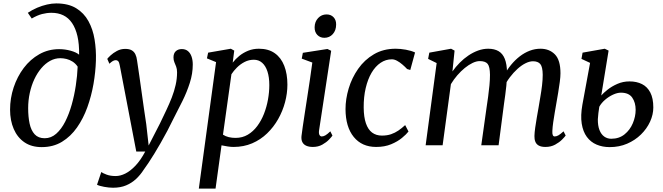

<svg xmlns="http://www.w3.org/2000/svg" viewBox="-20 -851 3887 1125"><path d="M224.5 11Q164.5 11 123.2 -17.2Q82 -45.5 60.5 -95.2Q39 -145 39 -208.5Q39 -275.5 60 -338.8Q81 -402 119.2 -452.8Q157.5 -503.5 210.2 -533.2Q263 -563 326.5 -563Q361 -563 394.2 -553.8Q427.5 -544.5 443.5 -530.5Q444.5 -593 433.8 -639.2Q423 -685.5 402.2 -716Q381.5 -746.5 351.2 -761.2Q321 -776 281.5 -776Q254.5 -776 226.5 -768.8Q198.5 -761.5 166 -742.5L143 -776Q169 -793.5 198 -805.8Q227 -818 255.5 -824.5Q284 -831 309.5 -831Q380 -831 426 -803Q472 -775 498.2 -727.2Q524.5 -679.5 534.2 -619.5Q544 -559.5 542 -495.5Q540 -429.5 527.8 -359Q515.5 -288.5 491.8 -222.5Q468 -156.5 431.2 -104Q394.5 -51.5 343.2 -20.2Q292 11 224.5 11ZM242 -41Q279.5 -41 309.5 -67.5Q339.5 -94 362 -138.2Q384.5 -182.5 400 -237.2Q415.5 -292 424.2 -350Q433 -408 435 -460.5Q422.5 -479 405.2 -490Q388 -501 369.5 -505.5Q351 -510 333.5 -510Q302 -510 273.8 -494.5Q245.5 -479 222 -451.2Q198.5 -423.5 181.2 -386.8Q164 -350 154.5 -306.5Q145 -263 145 -217Q145 -166.5 153.5 -126.8Q162 -87 183.2 -64Q204.5 -41 242 -41Z M682 -466.5Q678.5 -486 672.8 -492.2Q667 -498.5 659 -498.5Q650 -498.5 641.2 -493.5Q632.5 -488.5 621 -477.5L608.5 -506Q613 -512.5 628 -526.5Q643 -540.5 665.2 -552.5Q687.5 -564.5 713.5 -564.5Q738 -564.5 752 -556.2Q766 -548 773.2 -533Q780.5 -518 783 -497Q790 -450.5 796.8 -403.5Q803.5 -356.5 810 -309.8Q816.5 -263 823.2 -216.2Q830 -169.5 837 -123L851 1.5L917 -127Q936.5 -167.5 954.5 -205.5Q972.5 -243.5 986.8 -280.2Q1001 -317 1009.2 -353.5Q1017.5 -390 1017.5 -427Q1017.5 -447 1012.2 -460.5Q1007 -474 1001.8 -486.2Q996.5 -498.5 996.5 -514.5Q996.5 -538.5 1010 -551Q1023.5 -563.5 1045.5 -563.5Q1066.5 -563.5 1080.8 -552Q1095 -540.5 1102.2 -520Q1109.5 -499.5 1109.5 -473Q1109.5 -419.5 1092.2 -365.5Q1075 -311.5 1049.5 -260Q1024 -208.5 1000 -162.5Q981 -123 961 -85.2Q941 -47.5 921.5 -13.5Q902 20.5 884 50Q866 79.5 850.2 103Q834.5 126.5 822 143.5Q802.5 174 777 197.8Q751.5 221.5 718.8 235.2Q686 249 642.5 249Q619 249 590.5 243.8Q562 238.5 548.5 231.5L573.5 157Q582 163.5 604.2 172Q626.5 180.5 658 180.5Q685 180.5 714.2 166Q743.5 151.5 773.5 120Q803.5 88.5 831 37H778.5Z M1145 254 1246 -487 1192.5 -509 1199.5 -542.5 1332.5 -565.5 1352.5 -554.5 1343.5 -484Q1359.5 -505 1382.2 -523.5Q1405 -542 1434 -553.8Q1463 -565.5 1497 -565.5Q1553 -565.5 1590 -539.2Q1627 -513 1645.5 -465.5Q1664 -418 1664 -355Q1664 -304 1650.2 -252.2Q1636.5 -200.5 1610 -153.5Q1583.5 -106.5 1545.2 -69.5Q1507 -32.5 1457.5 -11.2Q1408 10 1348.5 10Q1331.5 10 1313.2 7Q1295 4 1278 0.5L1243 254ZM1286.5 -62Q1301.5 -52 1320.2 -47.5Q1339 -43 1360 -43Q1400.5 -43 1432 -61.8Q1463.5 -80.5 1487.2 -112.2Q1511 -144 1526.8 -184.2Q1542.5 -224.5 1550.2 -267.8Q1558 -311 1558 -352.5Q1558 -398.5 1547.2 -431.8Q1536.5 -465 1516.2 -483Q1496 -501 1467.5 -501Q1438.5 -501 1413.2 -488Q1388 -475 1368.2 -455.2Q1348.5 -435.5 1336 -416Z M1813 10Q1791 10 1775.2 3.2Q1759.5 -3.5 1752 -17.5Q1744.5 -31.5 1746.5 -53.5Q1748.5 -73 1753.8 -107.8Q1759 -142.5 1765.8 -187.5Q1772.5 -232.5 1780.5 -283Q1788.5 -333.5 1796 -385Q1803.5 -436.5 1810 -484.5L1748 -507.5L1754.5 -541.5L1898.5 -564L1920.5 -553.5L1849.5 -87Q1847 -69 1852 -60.2Q1857 -51.5 1865 -51.5Q1875.5 -51.5 1887 -58.2Q1898.5 -65 1915.5 -81.5L1928 -56.5Q1923 -49 1907.8 -33Q1892.5 -17 1868.5 -3.5Q1844.5 10 1813 10ZM1880.5 -629.5Q1855.5 -629.5 1839.2 -646.5Q1823 -663.5 1823.5 -691.5Q1824 -724 1844 -745.2Q1864 -766.5 1893.5 -766.5Q1919 -766.5 1934.5 -750Q1950 -733.5 1949.5 -707.5Q1949.5 -673 1930 -651.2Q1910.5 -629.5 1880.5 -629.5Z M2184 10Q2100.5 10 2052.8 -48.5Q2005 -107 2004.5 -211.5Q2004.5 -270.5 2023 -332.5Q2041.5 -394.5 2078.5 -447.5Q2115.5 -500.5 2170.8 -533Q2226 -565.5 2298.5 -565.5Q2326 -565.5 2358 -559.8Q2390 -554 2412 -543.5L2384 -441L2365.5 -446.5Q2353 -460 2337.5 -473.2Q2322 -486.5 2306.2 -495Q2290.5 -503.5 2276 -503.5Q2240.5 -503.5 2210 -483Q2179.5 -462.5 2157.2 -424.8Q2135 -387 2122.8 -335Q2110.5 -283 2111 -220.5Q2111.5 -165 2124 -128.5Q2136.5 -92 2160.2 -74.2Q2184 -56.5 2217.5 -56.5Q2248 -56.5 2271.2 -64.5Q2294.5 -72.5 2314.5 -86.2Q2334.5 -100 2354 -118L2373.5 -80.5Q2361 -64 2335.2 -42.8Q2309.5 -21.5 2271.8 -5.8Q2234 10 2184 10Z M2643.5 -554.5 2631 -432.5Q2650 -459.5 2673.8 -483.5Q2697.5 -507.5 2725 -526Q2752.5 -544.5 2781.8 -555Q2811 -565.5 2840.5 -565.5Q2877 -565.5 2901.2 -551.2Q2925.5 -537 2937.8 -506.2Q2950 -475.5 2951 -425.5Q2951 -420.5 2950.8 -414.5Q2950.5 -408.5 2950 -402.5Q2949.5 -396.5 2949 -389.5L2933.5 -409Q2951 -442.5 2974.5 -471Q2998 -499.5 3025.5 -520.8Q3053 -542 3083.8 -553.8Q3114.5 -565.5 3147 -565.5Q3198.5 -565.5 3231.2 -532.5Q3264 -499.5 3264 -421.5Q3264 -401 3260 -370.8Q3256 -340.5 3250.5 -307.5Q3245 -274.5 3240 -246.5Q3235.5 -220.5 3230.5 -191.5Q3225.5 -162.5 3221.5 -134.5Q3217.5 -106.5 3216.5 -84Q3215.5 -67 3219 -59.2Q3222.5 -51.5 3230 -51.5Q3241 -51.5 3252.8 -58.5Q3264.5 -65.5 3282 -81.5L3294.5 -57Q3289.5 -49.5 3273.5 -33.2Q3257.5 -17 3232.8 -3.5Q3208 10 3176 10Q3151.5 10 3137 2Q3122.5 -6 3116.8 -20.5Q3111 -35 3111.5 -54Q3112 -74.5 3116 -103.2Q3120 -132 3125.5 -163.2Q3131 -194.5 3136 -223Q3140.5 -251 3146.2 -284Q3152 -317 3156 -350.5Q3160 -384 3160 -413Q3159.5 -459.5 3145.8 -475.8Q3132 -492 3103 -492Q3082.5 -492 3059 -480.2Q3035.5 -468.5 3012 -447.2Q2988.5 -426 2967.5 -398.2Q2946.5 -370.5 2931.5 -338L2950.5 -398Q2949.5 -375 2946.8 -348.2Q2944 -321.5 2940.5 -295Q2937 -268.5 2933.5 -245L2901.5 0H2800L2831 -221Q2835.5 -249.5 2840 -283.2Q2844.5 -317 2847.8 -350.5Q2851 -384 2851 -412.5Q2850.5 -460.5 2837.2 -476.8Q2824 -493 2791 -493Q2771.5 -493 2749 -482.2Q2726.5 -471.5 2703.5 -452.8Q2680.5 -434 2659.5 -409.8Q2638.5 -385.5 2622 -358L2573.5 0H2474L2538.5 -481.5L2488.5 -506L2495.5 -542.5L2623 -565.5Z M3552.5 11Q3510 11 3475.5 -3.8Q3441 -18.5 3418.5 -49Q3396 -79.5 3388.5 -126.5Q3381 -173.5 3392.5 -238L3437.5 -482.5L3387 -506L3393.5 -542.5L3523.5 -565.5L3546 -554.5L3503 -291.5Q3515.5 -306 3540 -325.5Q3564.5 -345 3597.5 -359.5Q3630.5 -374 3668.5 -374Q3710.5 -374 3741.8 -358.2Q3773 -342.5 3790.5 -308.8Q3808 -275 3808 -221.5Q3808 -179.5 3789 -138Q3770 -96.5 3735.5 -62.8Q3701 -29 3654.5 -9Q3608 11 3552.5 11ZM3561.5 -38Q3607.5 -38 3639.5 -63.8Q3671.5 -89.5 3688 -129Q3704.5 -168.5 3704.5 -207.5Q3704.5 -250 3684.5 -279Q3664.5 -308 3618 -308Q3597 -308 3572 -296.5Q3547 -285 3525.2 -266.2Q3503.5 -247.5 3491.5 -225.5Q3488.5 -206.5 3486.2 -188.2Q3484 -170 3483 -152.5Q3482.5 -115 3492.5 -89.2Q3502.5 -63.5 3520.5 -50.8Q3538.5 -38 3561.5 -38Z"/></svg>

Font: Merriweather 24pt
Style: Italic
Weight: 400
Italic angle: -7.8°
Designer: Eben Sorkin
Foundry: Eben Sorkin
Version: Version 2.101